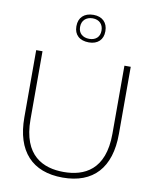

<svg xmlns="http://www.w3.org/2000/svg" viewBox="-99 -995 863 1078"><g transform="rotate(10 332.5 -456.0)"><path d="M63 -670V-287C63 -94 159 9 333 9C507 9 602 -94 602 -287V-670H566V-282C566 -74 449 -23 333 -23C217 -23 99 -74 99 -282V-670ZM262 -840C262 -794 292 -764 346 -764C397 -764 427 -794 427 -840V-843C427 -890 397 -921 346 -921C292 -921 262 -890 262 -843ZM283 -840V-843C283 -876 306 -901 345 -901C383 -901 405 -876 405 -843V-840C405 -807 383 -784 345 -784C306 -784 283 -807 283 -840Z"/></g></svg>

Font: LT Wave Alt Thin
Style: Regular
Weight: 100
Designer: Daniel Lyons
Version: Version 2.5 (Glyphs App)